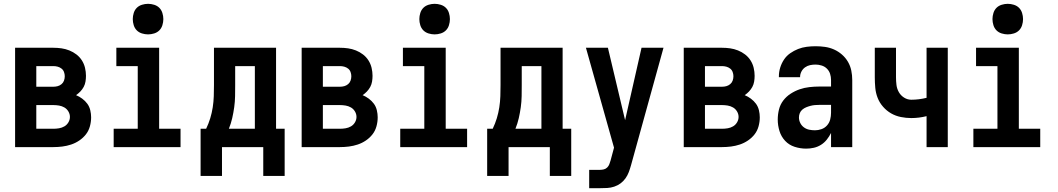

<svg xmlns="http://www.w3.org/2000/svg" viewBox="-20 -770 5540 1005"><path d="M59 0V-520H259Q281 -520 302 -517Q323 -514 343 -506Q363 -498 380 -485Q397 -472 408.5 -454Q420 -436 425 -415Q430 -394 430 -373Q430 -358 427.5 -343Q425 -328 418 -315Q411 -302 400.5 -291Q390 -280 378 -272Q395 -265 410.5 -253.5Q426 -242 437 -227Q448 -212 452.5 -193Q457 -174 457 -156Q457 -132 450.5 -108.5Q444 -85 429.5 -66.5Q415 -48 395 -34.5Q375 -21 352.5 -13.5Q330 -6 306.5 -3Q283 0 259 0ZM170 -316H259Q271 -316 282 -319Q293 -322 302 -329.5Q311 -337 315 -348Q319 -359 319 -371Q319 -382 315 -393Q311 -404 302 -411Q293 -418 282 -421Q271 -424 259 -424H170ZM170 -96H259Q274 -96 289 -98.5Q304 -101 317 -108.5Q330 -116 338 -129.5Q346 -143 346 -158Q346 -173 338 -186.5Q330 -200 317 -207.5Q304 -215 289 -217.5Q274 -220 259 -220H170Z M575 0V-96H701V-424H589V-520H813V-96H925V0ZM755 -590Q739 -590 723 -595Q707 -600 696 -611Q685 -622 680 -638Q675 -654 675 -670Q675 -686 680 -702Q685 -718 696 -729Q707 -740 723 -745Q739 -750 755 -750Q771 -750 787 -745Q803 -740 814 -729Q825 -718 830 -702Q835 -686 835 -670Q835 -654 830 -638Q825 -622 814 -611Q803 -600 787 -595Q771 -590 755 -590Z M1030 151V-96H1059Q1072 -123 1080.5 -151Q1089 -179 1093.5 -208Q1098 -237 1099 -266.5Q1100 -296 1100 -325V-520H1425V-96H1470V151H1358V0H1142V151ZM1178 -96H1314V-424H1211V-325Q1211 -296 1210.5 -267Q1210 -238 1206 -209Q1202 -180 1195.5 -151.5Q1189 -123 1178 -96Z M1559 0V-520H1759Q1781 -520 1802 -517Q1823 -514 1843 -506Q1863 -498 1880 -485Q1897 -472 1908.5 -454Q1920 -436 1925 -415Q1930 -394 1930 -373Q1930 -358 1927.5 -343Q1925 -328 1918 -315Q1911 -302 1900.5 -291Q1890 -280 1878 -272Q1895 -265 1910.5 -253.5Q1926 -242 1937 -227Q1948 -212 1952.5 -193Q1957 -174 1957 -156Q1957 -132 1950.5 -108.5Q1944 -85 1929.5 -66.5Q1915 -48 1895 -34.5Q1875 -21 1852.5 -13.5Q1830 -6 1806.5 -3Q1783 0 1759 0ZM1670 -316H1759Q1771 -316 1782 -319Q1793 -322 1802 -329.5Q1811 -337 1815 -348Q1819 -359 1819 -371Q1819 -382 1815 -393Q1811 -404 1802 -411Q1793 -418 1782 -421Q1771 -424 1759 -424H1670ZM1670 -96H1759Q1774 -96 1789 -98.5Q1804 -101 1817 -108.5Q1830 -116 1838 -129.5Q1846 -143 1846 -158Q1846 -173 1838 -186.5Q1830 -200 1817 -207.5Q1804 -215 1789 -217.5Q1774 -220 1759 -220H1670Z M2075 0V-96H2201V-424H2089V-520H2313V-96H2425V0ZM2255 -590Q2239 -590 2223 -595Q2207 -600 2196 -611Q2185 -622 2180 -638Q2175 -654 2175 -670Q2175 -686 2180 -702Q2185 -718 2196 -729Q2207 -740 2223 -745Q2239 -750 2255 -750Q2271 -750 2287 -745Q2303 -740 2314 -729Q2325 -718 2330 -702Q2335 -686 2335 -670Q2335 -654 2330 -638Q2325 -622 2314 -611Q2303 -600 2287 -595Q2271 -590 2255 -590Z M2530 151V-96H2559Q2572 -123 2580.5 -151Q2589 -179 2593.5 -208Q2598 -237 2599 -266.5Q2600 -296 2600 -325V-520H2925V-96H2970V151H2858V0H2642V151ZM2678 -96H2814V-424H2711V-325Q2711 -296 2710.5 -267Q2710 -238 2706 -209Q2702 -180 2695.5 -151.5Q2689 -123 2678 -96Z M3121 215H3064V119H3121Q3131 119 3141 116.5Q3151 114 3158.5 106.5Q3166 99 3169.5 89.5Q3173 80 3176 70L3194 3L3047 -520H3162L3252 -141L3338 -520H3453L3283 95Q3278 113 3271.5 130.5Q3265 148 3254 163.5Q3243 179 3228 190Q3213 201 3195 207Q3177 213 3158.5 214Q3140 215 3121 215Z M3559 0V-520H3759Q3781 -520 3802 -517Q3823 -514 3843 -506Q3863 -498 3880 -485Q3897 -472 3908.5 -454Q3920 -436 3925 -415Q3930 -394 3930 -373Q3930 -358 3927.5 -343Q3925 -328 3918 -315Q3911 -302 3900.5 -291Q3890 -280 3878 -272Q3895 -265 3910.5 -253.5Q3926 -242 3937 -227Q3948 -212 3952.5 -193Q3957 -174 3957 -156Q3957 -132 3950.5 -108.5Q3944 -85 3929.5 -66.5Q3915 -48 3895 -34.5Q3875 -21 3852.5 -13.5Q3830 -6 3806.5 -3Q3783 0 3759 0ZM3670 -316H3759Q3771 -316 3782 -319Q3793 -322 3802 -329.5Q3811 -337 3815 -348Q3819 -359 3819 -371Q3819 -382 3815 -393Q3811 -404 3802 -411Q3793 -418 3782 -421Q3771 -424 3759 -424H3670ZM3670 -96H3759Q3774 -96 3789 -98.5Q3804 -101 3817 -108.5Q3830 -116 3838 -129.5Q3846 -143 3846 -158Q3846 -173 3838 -186.5Q3830 -200 3817 -207.5Q3804 -215 3789 -217.5Q3774 -220 3759 -220H3670Z M4200 8Q4169 8 4139.5 -1.5Q4110 -11 4089.5 -33Q4069 -55 4060 -84.5Q4051 -114 4051 -144Q4051 -171 4057.5 -197Q4064 -223 4080 -244Q4096 -265 4118.5 -279.5Q4141 -294 4165.5 -302.5Q4190 -311 4216.5 -314Q4243 -317 4269 -317H4330V-351Q4330 -368 4325 -383.5Q4320 -399 4308.5 -410.5Q4297 -422 4281 -427Q4265 -432 4249 -432Q4234 -432 4220 -429Q4206 -426 4194 -417.5Q4182 -409 4175 -395.5Q4168 -382 4168 -368V-366H4057V-371Q4057 -394 4064 -416.5Q4071 -439 4084 -458.5Q4097 -478 4116.5 -491.5Q4136 -505 4157.5 -513.5Q4179 -522 4202.5 -525Q4226 -528 4249 -528Q4274 -528 4298.5 -524.5Q4323 -521 4345.5 -511Q4368 -501 4387 -484.5Q4406 -468 4418.5 -446.5Q4431 -425 4436 -400.5Q4441 -376 4441 -351V0H4330V-74Q4321 -56 4308 -39.5Q4295 -23 4277.5 -12Q4260 -1 4240 3.5Q4220 8 4200 8ZM4246 -88Q4263 -88 4280 -94Q4297 -100 4309 -113.5Q4321 -127 4325.5 -144.5Q4330 -162 4330 -180V-221H4269Q4257 -221 4245.5 -220Q4234 -219 4222.5 -216Q4211 -213 4200 -208.5Q4189 -204 4180 -196.5Q4171 -189 4166.5 -178Q4162 -167 4162 -155Q4162 -140 4169 -126Q4176 -112 4188.5 -103Q4201 -94 4216 -91Q4231 -88 4246 -88Z M4830 0V-162Q4810 -157 4790 -154.5Q4770 -152 4750 -152Q4723 -152 4695.5 -157.5Q4668 -163 4644.5 -176.5Q4621 -190 4602.5 -211Q4584 -232 4574 -257.5Q4564 -283 4561.5 -310.5Q4559 -338 4559 -365V-520H4670V-365Q4670 -345 4672.5 -325Q4675 -305 4685 -287.5Q4695 -270 4712.5 -259Q4730 -248 4750 -248Q4770 -248 4790 -250.5Q4810 -253 4830 -258V-520H4941V0Z M5075 0V-96H5201V-424H5089V-520H5313V-96H5425V0ZM5255 -590Q5239 -590 5223 -595Q5207 -600 5196 -611Q5185 -622 5180 -638Q5175 -654 5175 -670Q5175 -686 5180 -702Q5185 -718 5196 -729Q5207 -740 5223 -745Q5239 -750 5255 -750Q5271 -750 5287 -745Q5303 -740 5314 -729Q5325 -718 5330 -702Q5335 -686 5335 -670Q5335 -654 5330 -638Q5325 -622 5314 -611Q5303 -600 5287 -595Q5271 -590 5255 -590Z"/></svg>

Font: Iosevka Custom
Style: Bold
Weight: 700
Monospace: yes
Designer: Belleve Invis
Foundry: Belleve Invis
Version: Version 30.3.3; ttfautohint (v1.8.3)